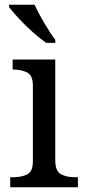

<svg xmlns="http://www.w3.org/2000/svg" viewBox="-20 -786 360 806"><path d="M23 0V-42H36Q69 -42 93.5 -53.5Q118 -65 118 -109V-426Q118 -470 93.5 -482Q69 -494 36 -494H33V-536H212V-114Q212 -67 236 -54.5Q260 -42 294 -42H307V0ZM174 -606Q148 -624 116 -652.5Q84 -681 57.5 -710Q31 -739 18 -756V-766H125Q141 -732 165.5 -690Q190 -648 212 -619V-606Z"/></svg>

Font: Noto Serif Grantha
Style: Regular
Weight: 400
Designer: Monotype Design Team
Foundry: Monotype Imaging Inc.
Version: Version 2.004; ttfautohint (v1.8.4.7-5d5b)